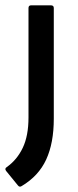

<svg xmlns="http://www.w3.org/2000/svg" viewBox="-35 -509 294 721"><path d="M46 190Q38 195 32 187L-12 133Q-19 124 -9 118Q29 91 50.5 46Q72 1 72 -68V-479Q72 -489 82 -489H156Q167 -489 167 -479V-63Q167 28 138.5 90Q110 152 46 190Z"/></svg>

Font: Sofia Sans Medium
Style: Regular
Weight: 500
Designer: Botio Nikoltchev, Ani Petrova
Foundry: lettersoup
Version: Version 4.101; ttfautohint (v1.8.4.7-5d5b)